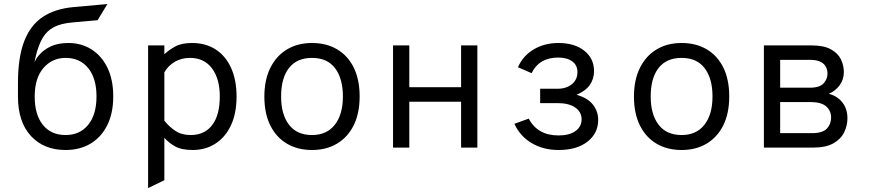

<svg xmlns="http://www.w3.org/2000/svg" viewBox="-20 -738 4352 960"><path d="M308 12Q199.2 12 134.5 -58.3Q69.8 -128.6 69.8 -255V-322.2Q69.8 -452.2 101.6 -533.2Q133.4 -614.1 195.1 -654.2Q256.9 -694.4 346.8 -702.5L517 -717.8L468 -637L342.2 -625.8Q284.9 -620.9 249.8 -602.6Q214.8 -584.2 194.1 -549.8Q173.5 -515.4 160 -461.8Q158 -452.8 156.2 -445Q154.5 -437.2 153 -427.5Q156.2 -434.6 161.4 -443.6Q166.6 -452.5 173.8 -460.8Q197 -488.5 233.1 -505.8Q269.2 -523 322.2 -523Q386.9 -523 437.4 -491.1Q488 -459.2 517.1 -399.5Q546.2 -339.8 546.2 -256Q546.2 -172 516.3 -112Q486.4 -52 432.8 -20Q379.2 12 308 12ZM307.8 -62.8Q378.9 -62.8 420.7 -113.6Q462.5 -164.5 462.5 -255.8Q462.5 -346.8 420.9 -397.6Q379.2 -448.5 308.5 -448.5Q240.5 -448.5 197 -397.8Q153.5 -347.1 153.5 -255Q153.5 -164.5 194.4 -113.6Q235.2 -62.8 307.8 -62.8Z M720.5 202.5V-511H801.8V-466.8Q825.6 -489.1 857.1 -506.1Q888.5 -523 940.2 -523Q1009.4 -523 1059.2 -490.2Q1109.1 -457.4 1135.9 -397.4Q1162.8 -337.4 1162.8 -255.8Q1162.8 -170.6 1134.5 -110.9Q1106.2 -51.1 1056.7 -19.6Q1007.1 12 943.5 12Q887.6 12 855.4 -6.2Q823.1 -24.5 801.8 -49.2V163ZM933.2 -62.8Q1002.9 -62.8 1040.9 -112.7Q1079 -162.6 1079 -255.8Q1079 -343.5 1040.1 -396Q1001.1 -448.5 930 -448.5Q887.9 -448.5 854.8 -429.5Q821.6 -410.5 801.8 -376.5V-134.8Q825.2 -104.6 856.9 -83.7Q888.5 -62.8 933.2 -62.8Z M1540 12Q1468.2 12 1414.8 -19.6Q1361.2 -51.1 1331.5 -110.9Q1301.8 -170.6 1301.8 -255Q1301.8 -338.4 1331.5 -398.4Q1361.2 -458.5 1414.8 -490.8Q1468.2 -523 1540 -523Q1611.9 -523 1665.6 -491.4Q1719.2 -459.8 1748.8 -399.9Q1778.2 -340 1778.2 -255.8Q1778.2 -172.2 1748.8 -112.2Q1719.2 -52.2 1665.6 -20.1Q1611.9 12 1540 12ZM1540 -62.8Q1613.9 -62.8 1654.2 -114.4Q1694.5 -166 1694.5 -255.8Q1694.5 -345.2 1655.4 -396.9Q1616.4 -448.5 1540 -448.5Q1464.5 -448.5 1425 -398.2Q1385.5 -348 1385.5 -255Q1385.5 -166 1425 -114.4Q1464.5 -62.8 1540 -62.8Z M1945.2 0V-511H2026.5V-302H2285.5V-511H2366.8V0H2285.5V-229.2H2026.5V0Z M2773 12Q2696.4 12 2638.2 -22.6Q2580 -57.1 2552 -119L2623.8 -145Q2645 -103.8 2682.4 -82.2Q2719.8 -60.8 2773 -60.8Q2826.6 -60.8 2857.3 -82.8Q2888 -104.8 2888 -141.5Q2888 -178.2 2856.1 -200.4Q2824.1 -222.5 2767.5 -222.5H2680.8V-294.2H2766.2Q2811.9 -294.2 2839.6 -317.1Q2867.2 -340 2867.2 -377.2Q2867.2 -412.1 2841.2 -431.2Q2815.2 -450.2 2770.8 -450.2Q2723.9 -450.2 2690.3 -430.8Q2656.8 -411.2 2638 -372.2L2569.8 -401.8Q2594.5 -458.8 2648.3 -490.9Q2702.1 -523 2772 -523Q2853.2 -523 2901.8 -484.2Q2950.2 -445.4 2950.2 -382Q2950.2 -344 2929.2 -313.5Q2908.1 -283 2862.5 -264Q2917.9 -249 2944.4 -215.1Q2971 -181.2 2971 -139Q2971 -71.8 2917.7 -29.9Q2864.4 12 2773 12Z M3388 12Q3316.2 12 3262.8 -19.6Q3209.2 -51.1 3179.5 -110.9Q3149.8 -170.6 3149.8 -255Q3149.8 -338.4 3179.5 -398.4Q3209.2 -458.5 3262.8 -490.8Q3316.2 -523 3388 -523Q3459.9 -523 3513.6 -491.4Q3567.2 -459.8 3596.8 -399.9Q3626.2 -340 3626.2 -255.8Q3626.2 -172.2 3596.8 -112.2Q3567.2 -52.2 3513.6 -20.1Q3459.9 12 3388 12ZM3388 -62.8Q3461.9 -62.8 3502.2 -114.4Q3542.5 -166 3542.5 -255.8Q3542.5 -345.2 3503.4 -396.9Q3464.4 -448.5 3388 -448.5Q3312.5 -448.5 3273 -398.2Q3233.5 -348 3233.5 -255Q3233.5 -166 3273 -114.4Q3312.5 -62.8 3388 -62.8Z M3799.5 0V-511H4037.2Q4099.6 -511 4134.9 -491.2Q4170.2 -471.5 4184.8 -440.8Q4199.2 -410 4199.2 -377.8Q4199.2 -339.9 4178 -311.4Q4156.8 -282.9 4123.8 -269Q4165.8 -258.4 4191.5 -226.4Q4217.2 -194.4 4217.2 -146Q4217.2 -110.4 4201.1 -76.9Q4185 -43.4 4147.4 -21.7Q4109.8 0 4045.2 0ZM3880.8 -72.2H4039.2Q4092.9 -72.2 4114.2 -94.8Q4135.5 -117.4 4135.5 -150.5Q4135.5 -183.9 4111 -205.8Q4086.5 -227.8 4031.8 -227.8H3880.8ZM3880.8 -299.5H4029Q4078.8 -299.5 4098.1 -321.3Q4117.5 -343.1 4117.5 -369.5Q4117.5 -386.9 4110 -402.8Q4102.5 -418.6 4083.4 -428.7Q4064.2 -438.8 4029 -438.8H3880.8Z"/></svg>

Font: Overpass Mono Light
Style: Regular
Weight: 300
Monospace: yes
Designer: Delve Withrington, Dave Bailey
Foundry: Delve Fonts LLC
Version: Version 4.000